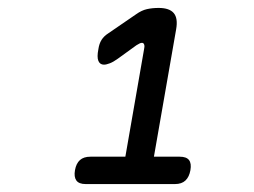

<svg xmlns="http://www.w3.org/2000/svg" viewBox="-20 -904 640 484"><path d="M196 -440Q179 -440 172.5 -449Q166 -458 169 -475Q172 -492 181.5 -500.5Q191 -509 208 -509H296L343 -779Q345 -787 343.5 -791.5Q342 -796 338 -796Q335 -796 332 -794.5Q329 -793 324 -790L277 -756Q266 -748 257 -744.5Q248 -741 242 -741Q232 -741 228 -750.5Q224 -760 228 -780Q230 -794 236 -803.5Q242 -813 253 -820L323 -868Q337 -878 350.5 -881Q364 -884 380 -884Q407 -884 418 -871Q429 -858 424 -830L368 -509H433Q450 -509 456.5 -500.5Q463 -492 460 -475Q457 -458 447.5 -449Q438 -440 421 -440Z"/></svg>

Font: Maple Mono Normal NL
Style: Italic
Weight: 400
Italic angle: -10°
Monospace: yes
Designer: subframe7536
Version: Version 7.000